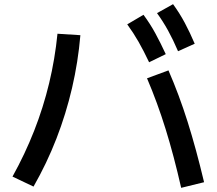

<svg xmlns="http://www.w3.org/2000/svg" viewBox="-20 -875 1040 922"><path d="M850 27Q815 -127 775.5 -254.5Q736 -382 686 -499L789 -537Q840 -420 881 -290Q922 -160 960 0ZM40 -27Q100 -135 144 -247Q188 -359 216 -475.5Q244 -592 256 -713L366 -706Q355 -577 326 -452.5Q297 -328 251 -209.5Q205 -91 141 21ZM696 -576Q670 -631 645.5 -674Q621 -717 591 -758L669 -804Q701 -761 726 -715Q751 -669 776 -615ZM835 -629Q811 -685 787 -728.5Q763 -772 734 -812L811 -855Q843 -811 867.5 -765Q892 -719 915 -665Z"/></svg>

Font: M PLUS 1 Medium
Style: Regular
Weight: 500
Designer: Coji Morishita
Foundry: UNDERFOREST DESIGN
Version: Version 1.001